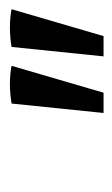

<svg xmlns="http://www.w3.org/2000/svg" viewBox="64 -776 238 407"><g transform="rotate(-90 183.5 -573.0)"><path d="M147 -473 167 -668Q210 -675 247 -668L190 -473ZM267 -473 287 -668Q330 -675 367 -668L310 -473Z"/></g></svg>

Font: Piazzolla 24pt
Style: Italic
Weight: 400
Italic angle: -11.3°
Designer: Juan Pablo del Peral
Foundry: Huerta Tipografica
Version: Version 2.005